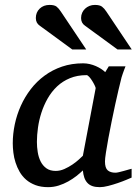

<svg xmlns="http://www.w3.org/2000/svg" viewBox="-20 -753 561 785"><path d="M371.1 -392.1Q371.6 -394.5 367.4 -403.3Q363.3 -412.1 357.4 -421.6Q351.6 -431.2 345 -438.5Q338.4 -445.8 334 -445.8Q295.9 -445.8 265.9 -433.3Q235.8 -420.9 213.4 -399.7Q190.9 -378.4 175 -350.6Q159.2 -322.8 149.4 -292.5Q139.6 -262.2 135.3 -231.4Q130.9 -200.7 130.9 -172.9Q130.9 -151.9 134.3 -130.9Q137.7 -109.9 146.2 -92.8Q154.8 -75.7 169.7 -64.9Q184.6 -54.2 208 -54.2Q225.6 -54.2 243.2 -62Q260.7 -69.8 275.9 -80.1Q291 -90.3 302.2 -100.6Q313.5 -110.8 318.8 -116.2ZM518.1 -26.9Q512.2 -24.4 496.6 -17.8Q481 -11.2 461.7 -4.6Q442.4 2 422.6 7.1Q402.8 12.2 388.2 12.2Q370.1 12.2 357.7 7.8Q345.2 3.4 337.2 -5.4Q329.1 -14.2 324.7 -26.9Q320.3 -39.6 318.8 -56.2Q307.6 -45.4 292.5 -33.4Q277.3 -21.5 259 -11.2Q240.7 -1 220 5.6Q199.2 12.2 176.8 12.2Q147.5 12.2 125.2 3.9Q103 -4.4 86.9 -18.3Q70.8 -32.2 60.3 -50.5Q49.8 -68.8 43.5 -88.6Q37.1 -108.4 34.7 -128.7Q32.2 -148.9 32.2 -167Q32.2 -205.6 40.5 -244.9Q48.8 -284.2 65.2 -320.6Q81.5 -356.9 106 -388.7Q130.4 -420.4 162.4 -443.8Q194.3 -467.3 233.6 -480.7Q272.9 -494.1 319.8 -494.1Q333.5 -494.1 346.9 -491Q360.4 -487.8 372.1 -482.7Q383.8 -477.5 393.6 -471.2Q403.3 -464.8 410.2 -458L424.8 -481.9H493.2Q490.7 -476.1 487.8 -468Q484.9 -460 481.9 -451.7Q479 -443.4 476.8 -436Q474.6 -428.7 474.1 -424.8Q470.7 -411.6 464.4 -385Q458 -358.4 450.9 -325.2Q443.8 -292 436.3 -255.6Q428.7 -219.2 422.9 -186.8Q417 -154.3 413.1 -129.2Q409.2 -104 409.2 -92.8Q409.2 -66.4 420.4 -56.6Q431.6 -46.9 452.1 -46.9Q457 -46.9 466.6 -49.1Q476.1 -51.3 486.3 -54.2Q496.6 -57.1 505.4 -59.6Q514.2 -62 518.1 -63ZM275.4 -550.8 142.6 -647.9Q126.5 -658.7 126.5 -679.2Q126.5 -702.6 142.3 -717.8Q158.2 -732.9 182.6 -732.9Q202.6 -732.9 211.4 -725.8Q220.2 -718.8 228.5 -706.1L332.5 -550.8ZM460.4 -550.8 327.6 -647.9Q311.5 -658.7 311.5 -679.2Q311.5 -690.9 315.9 -700.7Q320.3 -710.4 327.9 -717.5Q335.4 -724.6 345.7 -728.8Q356 -732.9 367.7 -732.9Q387.7 -732.9 397 -725.8Q406.2 -718.8 414.6 -706.1L518.6 -550.8Z"/></svg>

Font: Charis SIL
Style: Italic
Weight: 400
Italic angle: -11°
Foundry: SIL International
Version: Version 4.112